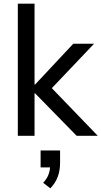

<svg xmlns="http://www.w3.org/2000/svg" viewBox="-20 -739 552 1045"><path d="M77 0V-719H168V-279H171L379 -501H492L241 -237L242 -280L512 0H397L171 -231H168V0ZM254 286 215 256Q237 232 245 208.5Q253 185 253 160L274 172H201V80H307V147Q307 188 294.5 222.5Q282 257 254 286Z"/></svg>

Font: Nunitoga
Style: Medium
Weight: 500
Designer: Vernon Adams
Foundry: Vernon Adams
Version: Version 1.0